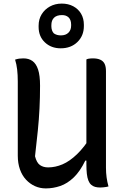

<svg xmlns="http://www.w3.org/2000/svg" viewBox="-20 -1035 690 1069"><path d="M584 3Q578 5 571 6Q564 7 555 8Q546 9 538 9Q522 9 509.5 5.5Q497 2 487.5 -6.5Q478 -15 472 -30Q466 -45 463.5 -67.5Q461 -90 461 -121Q461 -230 461 -314Q461 -398 461 -466Q461 -534 461 -591.5Q461 -649 461 -704Q467 -707 472.5 -708Q478 -709 484.5 -709.5Q491 -710 497 -710Q522 -710 538.5 -702.5Q555 -695 562.5 -679.5Q570 -664 570 -639Q570 -571 570 -504Q570 -437 570 -369.5Q570 -302 570 -235Q570 -168 570 -101Q570 -73 573.5 -47.5Q577 -22 584 3ZM235 14Q203 14 175 1.5Q147 -11 125 -34.5Q103 -58 91 -92Q79 -126 79 -168Q79 -237 79 -306Q79 -375 79 -444.5Q79 -514 79 -581Q79 -618 75.5 -648Q72 -678 64 -703Q76 -707 86.5 -708.5Q97 -710 110 -710Q140 -710 160.5 -695.5Q181 -681 192 -648Q203 -615 203 -558Q203 -493 200 -432Q197 -371 190.5 -307Q184 -243 175 -165Q184 -129 202.5 -116Q221 -103 248 -103Q288 -103 328 -120Q368 -137 409 -176.5Q450 -216 491 -282V-141H455Q426 -81 390.5 -47Q355 -13 315.5 0.5Q276 14 235 14ZM324 -1015Q360 -1015 388 -1000Q416 -985 431.5 -958.5Q447 -932 447 -897V-890Q447 -836 411 -801Q375 -766 318 -766Q265 -766 230 -799Q195 -832 195 -885V-892Q195 -928 212 -955.5Q229 -983 258 -999Q287 -1015 324 -1015ZM325 -951Q296 -951 281 -936.5Q266 -922 266 -895V-888Q266 -877 269.5 -866.5Q273 -856 280 -849Q289 -843 298.5 -840.5Q308 -838 319 -838Q346 -838 361 -853Q376 -868 376 -892V-899Q376 -912 372 -922.5Q368 -933 360 -940Q352 -946 344 -948.5Q336 -951 325 -951Z"/></svg>

Font: Recursive Casual Medium
Style: Regular
Weight: 500
Version: Version 1.047